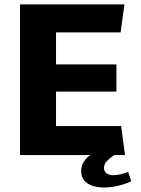

<svg xmlns="http://www.w3.org/2000/svg" viewBox="-20 -706 640 874"><path d="M71 0V-686H546.5L529 -558.5H235V-413H510V-289H235V-132H531.5L549 0ZM454 147.5Q424 147.5 400.2 139.5Q376.5 131.5 363 114.8Q349.5 98 349.5 72.5Q349.5 48 362.2 29.2Q375 10.5 391 0H500.5Q484 10 468.8 24.8Q453.5 39.5 453.5 58Q453.5 75.5 465.8 83.5Q478 91.5 496 91.5Q513 91.5 530.2 87.2Q547.5 83 563.5 77L577.5 119Q548 133 515.2 140.2Q482.5 147.5 454 147.5Z"/></svg>

Font: Chivo Mono Medium
Style: Regular
Weight: 500
Monospace: yes
Designer: Hector Gatti
Foundry: Omnibus-Type
Version: Version 1.008